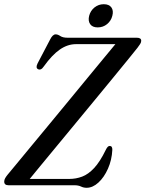

<svg xmlns="http://www.w3.org/2000/svg" viewBox="-22 -879 690 911"><path d="M331 0H18.5Q-2 0 -2 -17.5Q-2 -25.5 2.5 -33.5Q7 -41.5 14 -50Q24.5 -62.5 52.8 -96.8Q81 -131 121.5 -180Q162 -229 209.2 -286Q256.5 -343 304.5 -401.5Q352.5 -460 396.2 -513Q440 -566 473.8 -607Q507.5 -648 525.5 -669.5H338.5Q299 -669.5 262.2 -644.2Q225.5 -619 186 -564Q172.5 -543.5 158 -551Q146 -557.5 156.5 -578.5L216 -692Q228 -716 242 -716Q252.5 -716 264.2 -708Q276 -700 299 -700H627Q648.5 -700 648 -685Q648 -678 643 -670.2Q638 -662.5 630.5 -652.5Q618 -636.5 588.2 -600Q558.5 -563.5 517.5 -513.5Q476.5 -463.5 429.5 -406.5Q382.5 -349.5 335 -292Q287.5 -234.5 244.8 -182.8Q202 -131 169 -91Q136 -51 119 -30H306.5Q338.5 -30 367.8 -41Q397 -52 424.8 -81.8Q452.5 -111.5 480 -168Q489 -187 498.5 -186.5Q511.5 -186.5 511 -168Q508.5 -119.5 490.2 -78.5Q472 -37.5 445 -12.8Q418 12 389 12Q374.5 12 362.2 6Q350 0 331 0ZM441.5 -749Q416.5 -749 405.8 -764.5Q395 -780 401 -804Q407.5 -828.5 426.5 -843.8Q445.5 -859 470.5 -859Q495.5 -859 506.5 -843.8Q517.5 -828.5 511 -804Q505 -780 486 -764.5Q467 -749 441.5 -749Z"/></svg>

Font: Fraunces 144pt S050
Style: Italic
Weight: 400
Italic angle: -16°
Version: Version 1.000; ttfautohint (v1.8.3)